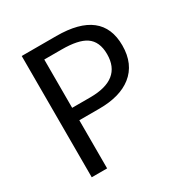

<svg xmlns="http://www.w3.org/2000/svg" viewBox="-168 -869 968 1005"><g transform="rotate(-30 316.0 -366.5)"><path d="M100 -733H309Q584 -733 584 -518Q584 -405 509 -346Q439 -291 314 -291H193V0H100ZM302 -366Q492 -366 492 -518Q492 -595 443 -628Q398 -658 298 -658H193V-366Z"/></g></svg>

Font: Source Han Sans K Regular
Style: Regular
Weight: 400
Designer: Ryoko NISHIZUKA  (kana & ideographs); Paul D. Hunt (Latin, Greek & Cyrillic); Wenlong ZHANG  (bopomofo); Sandoll Communi
Foundry: Adobe Systems Incorporated
Version: Version 1.00 July 18, 2014, initial release